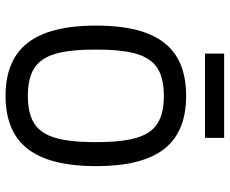

<svg xmlns="http://www.w3.org/2000/svg" viewBox="-86 -702 805 672"><g transform="rotate(90 316.0 -366.5)"><path d="M70 -301Q70 -462 130 -539Q190 -616 316 -616Q442 -616 502 -539Q562 -462 562 -301Q562 -140 502 -62Q442 16 316 16Q190 16 130 -62Q70 -140 70 -301ZM478 -300Q478 -391 463 -442Q448 -493 413 -515.5Q378 -538 316 -538Q254 -538 219 -515.5Q184 -493 169 -442Q154 -391 154 -300Q154 -209 169 -158Q184 -107 219 -84.5Q254 -62 316 -62Q378 -62 413 -84.5Q448 -107 463 -158Q478 -209 478 -300ZM463 -749V-682H168V-749Z"/></g></svg>

Font: Farro Light
Style: Regular
Weight: 300
Designer: Aceler Chua
Foundry: Grayscale Limited
Version: Version 1.101